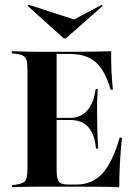

<svg xmlns="http://www.w3.org/2000/svg" viewBox="-20 -786 580 806"><path d="M146 -2.4Q121 -2.4 98.8 -2Q76.6 -1.6 59.3 -1.2Q41.9 -0.8 29.8 0V-8.9L45.2 -10.5Q66.1 -13.7 77 -19.4Q87.9 -25 91.5 -38.7Q95.2 -52.4 95.2 -78.2V-492.7Q95.2 -518.5 91.5 -532.3Q87.9 -546 77 -552Q66.1 -558.1 45.2 -560.5L29.8 -562.1V-571Q41.9 -571 59.3 -570.2Q76.6 -569.4 98.8 -569Q121 -568.5 146 -568.5H157.3H279Q338.7 -568.5 379 -569.4Q419.4 -570.2 446.8 -571Q446 -533.9 447.6 -494Q449.2 -454 454 -409.7H444.4Q429 -462.9 406.9 -496Q384.7 -529 352 -544.4Q319.4 -559.7 271.8 -559.7H217.7V-72.6Q217.7 -48.4 221.8 -34.7Q225.8 -21 236.7 -16.1Q247.6 -11.3 267.7 -11.3H299.2Q333.9 -11.3 361.7 -23Q389.5 -34.7 411.3 -59.3Q433.1 -83.9 450.4 -121Q467.7 -158.1 482.3 -208.1H491.9Q486.3 -153.2 483.5 -101.2Q480.6 -49.2 480.6 0Q449.2 -1.6 403.2 -2Q357.3 -2.4 288.7 -2.4H157.3ZM191.9 -282.3V-291.1H346.8V-282.3ZM383.1 -162.1Q379 -204 365.3 -230.6Q351.6 -257.3 329.4 -269.8Q307.3 -282.3 274.2 -282.3V-291.1Q318.5 -291.1 346 -321.8Q373.4 -352.4 381.5 -412.1H390.3Q387.1 -362.9 387.5 -336.3Q387.9 -309.7 387.9 -287.1Q387.9 -269.4 388.3 -252Q388.7 -234.7 389.5 -212.9Q390.3 -191.1 391.9 -162.1ZM407.3 -766.1 411.3 -761.3 256.5 -625H247.6L96 -761.3L100 -766.1L313.7 -696.8L251.6 -683.1Z"/></svg>

Font: Playfair 144pt SemiCondensed
Style: Bold
Weight: 700
Width: 4
Designer: Claus Eggers Sørensen
Foundry: Claus Eggers Sørensen
Version: Version 2.203